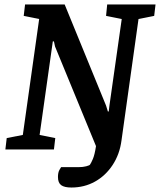

<svg xmlns="http://www.w3.org/2000/svg" viewBox="-20 -668 715 858"><path d="M299 170Q268 170 253.5 159.5Q239 149 239 123Q239 103 245.5 91.5Q252 80 253 79H330Q351 79 365.5 75Q380 71 382 68Q387 61 395 42.5Q403 24 409 -15L226 -460L221 -483H216L157 -65L227 -51L221 0H4L10 -51L82 -65L155 -583L86 -597L92 -648H269L454 -196L462 -170H466L469 -196L524 -583L454 -597L459 -648H675L669 -597L599 -583L523 -41Q515 21 483.5 69Q452 117 404.5 143.5Q357 170 299 170Z"/></svg>

Font: Faustina SemiBold
Style: Italic
Weight: 600
Italic angle: -8°
Designer: Alfonso Garcia
Foundry: http://www.omnibus-type.com
Version: Version 1.200